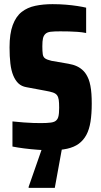

<svg xmlns="http://www.w3.org/2000/svg" viewBox="-20 -716 487 925"><path d="M224 8Q196 8 162 5.5Q128 3 96.5 -1Q65 -5 40 -10V-131Q70 -128 95.5 -126Q121 -124 142 -123.5Q163 -123 179 -123Q206 -123 225 -125.5Q244 -128 252 -137Q258 -143 260.5 -151.5Q263 -160 264 -171.5Q265 -183 265 -197Q265 -221 263 -235Q261 -249 254.5 -257.5Q248 -266 234.5 -270.5Q221 -275 198 -279L107 -296Q84 -300 69 -314Q54 -328 44 -352Q34 -376 30 -410Q26 -444 26 -488Q26 -554 41.5 -595.5Q57 -637 84.5 -658.5Q112 -680 150 -688Q188 -696 233 -696Q267 -696 297 -693.5Q327 -691 353 -687Q379 -683 395 -679V-557Q375 -561 354 -562.5Q333 -564 312.5 -564.5Q292 -565 270 -565Q241 -565 224 -563Q207 -561 198 -552Q190 -544 187 -531Q184 -518 184 -493Q184 -469 186 -455Q188 -441 197.5 -434.5Q207 -428 228 -423L309 -409Q333 -405 351 -396.5Q369 -388 383 -373.5Q397 -359 407 -334Q412 -321 415.5 -303Q419 -285 420.5 -263.5Q422 -242 422 -217Q422 -167 416 -129.5Q410 -92 396 -66Q382 -40 359.5 -23.5Q337 -7 303.5 0.5Q270 8 224 8ZM118 189V184L185 -8H279V-3L244 189Z"/></svg>

Font: Saira Condensed ExtraBold
Style: Regular
Weight: 800
Width: 3
Designer: Hector Gatti with collaboration of the Omnibus-Type team
Foundry: Omnibus-Type
Version: Version 1.101